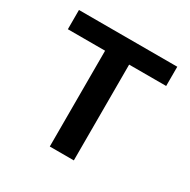

<svg xmlns="http://www.w3.org/2000/svg" viewBox="-129 -672 787 795"><g transform="rotate(30 264.0 -275.0)"><path d="M207 0H322V-458H499V-550H29V-458H207Z"/></g></svg>

Font: Noto Sans CJK JP Medium
Style: Regular
Weight: 500
Designer: Ryoko NISHIZUKA (kana & ideographs); Paul D. Hunt (Latin, Greek & Cyrillic); Wenlong ZHANG (bopomofo); Sandoll Communica
Foundry: Adobe Systems Incorporated
Version: Version 1.004;PS 1.004;hotconv 1.0.82;makeotf.lib2.5.63406